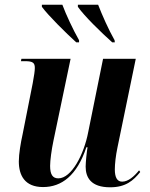

<svg xmlns="http://www.w3.org/2000/svg" viewBox="-20 -786 637 816"><path d="M304 -606H316V-615C290 -661 261 -723 245 -766H158V-757C186 -719 259 -647 304 -606ZM457 -606H468L467 -615C441 -661 414 -722 397 -766H311V-757C338 -718 411 -647 457 -606ZM448 10C515 10 547 -19 576 -55L571 -62C550 -36 525 -14 499 -14C478 -14 468 -32 468 -66C468 -89 472 -125 479 -158L557 -536H418L355 -225C337 -130 284 -28 228 -28C204 -28 193 -44 193 -81C193 -104 199 -149 207 -187L280 -536H71L69 -526H87C121 -526 128 -518 128 -497C128 -485 125 -464 119 -432L76 -215C68 -179 60 -132 60 -100C60 -41 85 9 163 9C242 9 307 -40 347 -160H352C349 -144 344 -96 344 -78C344 -32 366 10 448 10Z"/></svg>

Font: Noto Serif Display Condensed
Style: Bold Italic
Weight: 700
Width: 3
Italic angle: -12°
Designer: Monotype Design Team
Foundry: Monotype Imaging Inc.
Version: Version 2.009